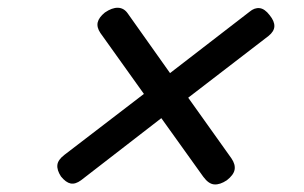

<svg xmlns="http://www.w3.org/2000/svg" viewBox="-20 -691 803 507"><path d="M579 -215Q561 -203 546 -204Q531 -205 517 -224L406 -379L194 -215Q179 -204 166.5 -206.5Q154 -209 141 -225Q130 -242 131.5 -255.5Q133 -269 150 -282L360 -443L245 -604Q235 -619 238 -632Q241 -645 257 -658Q276 -671 291.5 -670.5Q307 -670 317 -656L429 -498L639 -660Q652 -671 665.5 -669.5Q679 -668 692 -651Q705 -635 704.5 -621.5Q704 -608 689 -596L477 -433L591 -273Q602 -257 599.5 -243Q597 -229 579 -215Z"/></svg>

Font: Playwrite AU NSW
Style: Regular
Weight: 400
Designer: Veronika Burian, José Scaglione
Foundry: TypeTogether
Version: Version 1.002